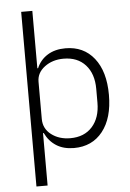

<svg xmlns="http://www.w3.org/2000/svg" viewBox="-62 -785 698 1030"><g transform="rotate(-5 287.5 -270.0)"><path d="M91.8 200.2V-740.2H151.9V-431.2H155.8Q174.8 -475.6 214.6 -500.2Q254.4 -524.9 311 -524.9Q408.7 -524.9 465.3 -453.4Q522 -381.8 522 -255.9Q522 -130.4 465.3 -59.1Q408.7 12.2 311 12.2Q254.9 12.2 215.8 -12.7Q176.8 -37.6 155.8 -82H151.9V200.2ZM295.9 -42Q371.1 -42 414.1 -90.1Q457 -138.2 457 -219.2V-293.9Q457 -375 414.1 -422.6Q371.1 -470.2 295.9 -470.2Q236.3 -470.2 194.1 -438.5Q151.9 -406.7 151.9 -358.9V-158.2Q151.9 -106 193.6 -74Q235.4 -42 295.9 -42Z"/></g></svg>

Font: Anuphan Light
Style: Regular
Weight: 300
Designer: Mike Abbink, Paul van der Laan, Pieter van Rosmalen, Mint Tantisuwanna
Foundry: Bold Monday; Cadson Demak
Version: Version 3.002;hotconv 1.0.109;makeotfexe 2.5.65596